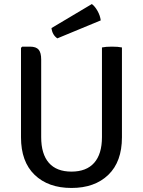

<svg xmlns="http://www.w3.org/2000/svg" viewBox="-20 -918 708 951"><path d="M584 -683V-238Q584 -117 516.5 -52Q449 13 334 13Q219 13 151.5 -52Q84 -117 84 -238V-681L90 -687H128Q159 -687 171.5 -672Q184 -657 184 -623V-239Q184 -155 222 -111.5Q260 -68 334 -68Q408 -68 446.5 -111.5Q485 -155 485 -239V-683Q504 -687 534.5 -687Q565 -687 584 -683ZM235 -779 435 -898Q450 -887 463 -864Q476 -841 479 -817L264 -728Q239 -745 235 -779Z"/></svg>

Font: Signika Negative
Style: Regular
Weight: 400
Designer: Anna Giedrys
Foundry: Anna Giedrys
Version: Version 1.001